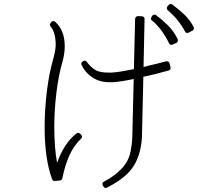

<svg xmlns="http://www.w3.org/2000/svg" viewBox="-20 -876 1040 955"><path d="M912 -712Q915 -712 919 -714L936 -723Q941 -724 944 -731Q945 -736 943 -742Q924 -777 900.5 -800Q877 -823 838 -853Q834 -856 829 -856Q822 -856 819 -851L813 -845Q810 -840 810 -835Q810 -828 815 -825Q870 -777 900 -720Q903 -712 912 -712ZM833 -653Q834 -653 835.5 -653.5Q837 -654 838 -654L856 -662Q862 -664 864 -670Q866 -674 864 -681Q844 -722 813 -752Q782 -782 757 -800Q754 -803 749 -803Q748 -803 747.5 -803Q747 -803 746 -803Q740 -802 737 -797L734 -792Q726 -780 737 -773Q760 -755 782.5 -724.5Q805 -694 820 -662Q824 -653 833 -653ZM507 59Q509 59 513 57Q557 34 587 11Q617 -12 637 -39Q680 -98 686 -192Q686 -192 686 -192.5Q686 -193 686 -193L693 -494Q713 -498 745.5 -506Q778 -514 818 -525Q824 -526 827 -531Q830 -536 828 -542L823 -561Q820 -571 810 -571Q808 -571 807.5 -571Q807 -571 806 -571Q792 -567 766 -560.5Q740 -554 709 -547L708 -546Q704 -545 701 -544.5Q698 -544 694 -543L699 -781Q700 -785 696 -791Q690 -795 686 -795L666 -796Q660 -796 656 -791.5Q652 -787 652 -782L646 -532Q610 -525 582.5 -520.5Q555 -516 536 -515Q533 -515 530 -515Q527 -515 525 -515H523Q476 -514 452.5 -529Q429 -544 413 -567Q408 -574 401 -574Q400 -574 399 -573.5Q398 -573 396 -573L393 -571Q387 -569 385 -563Q383 -558 386 -552Q403 -517 434 -495Q471 -467 525 -467Q529 -467 532 -467Q535 -467 539 -467Q558 -468 585 -472Q612 -476 645 -483L638 -194Q637 -161 629.5 -123Q622 -85 602 -58Q567 -10 498 27Q486 32 491 45L494 51Q498 57 502 58Q504 59 507 59ZM253 25Q253 25 253.5 25Q254 25 254 24L278 22Q288 20 290 11Q304 -58 326.5 -106Q349 -154 383 -186Q388 -190 388 -195.5Q388 -201 384 -205L380 -210Q375 -215 369 -215Q364 -215 360 -212Q298 -163 264 -66Q257 -102 253.5 -148.5Q250 -195 250 -244Q250 -327 260.5 -414Q271 -501 290 -566Q302 -608 302 -646Q302 -725 255 -767Q251 -771 246 -771H245Q238 -771 235 -766L232 -762Q225 -753 232 -744Q258 -713 257 -647Q255 -619 244 -580Q224 -511 213 -420.5Q202 -330 202 -244Q202 -85 239 15Q244 25 253 25Z"/></svg>

Font: Kokoro
Style: Regular
Weight: 400
Version: Version 1.00